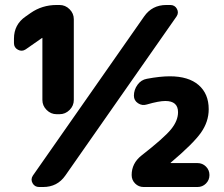

<svg xmlns="http://www.w3.org/2000/svg" viewBox="-20 -750 900 770"><path d="M772 -96Q792 -96 806 -82Q820 -68 820 -48Q820 -28 806 -14Q792 0 772 0H556Q536 0 522 -14Q508 -28 508 -48Q508 -95 547 -126Q638 -197 666 -231.5Q694 -266 694 -300Q694 -345 643 -345Q617 -345 569 -331Q550 -325 533.5 -336Q517 -347 517 -366Q517 -390 531.5 -410Q546 -430 569 -434Q622 -444 661 -444Q736 -444 776.5 -409Q817 -374 817 -312Q817 -262 786 -218Q755 -174 665 -98L664 -97L665 -96ZM663 -730Q681 -730 689.5 -714.5Q698 -699 688 -684L242 -46Q210 0 153 0H137Q119 0 110.5 -15.5Q102 -31 112 -46L558 -684Q590 -730 647 -730ZM150 -598H149L83 -552Q68 -542 52 -550.5Q36 -559 36 -577V-595Q36 -652 83 -684L103 -698Q149 -730 207 -730H219Q242 -730 259 -713Q276 -696 276 -673V-349Q276 -326 259 -309Q242 -292 219 -292H207Q184 -292 167 -309Q150 -326 150 -349Z"/></svg>

Font: Rounded Mplus 1c Black
Style: Regular
Weight: 900
Version: Version 1.059.20150529